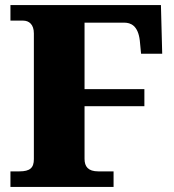

<svg xmlns="http://www.w3.org/2000/svg" viewBox="-20 -734 684 754"><path d="M426 0V-61H366C326 -61 312 -80 312 -110V-317H547V-384H312V-645H468C493 -645 522 -634 529 -575L534 -523H617L612 -714H21V-653H71C94 -653 113 -638 113 -603V-109C113 -75 98 -61 56 -61H21V0Z"/></svg>

Font: UArctic Serif Black
Style: Regular
Weight: 900
Designer: Customization by Puisto advertising & original work Monotype Design Team
Foundry: Monotype Imaging Inc.
Version: Version 2.004